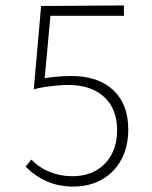

<svg xmlns="http://www.w3.org/2000/svg" viewBox="-20 -679 557 705"><path d="M104 -351 131 -657 435 -659V-621H142L167 -640L142 -370ZM95 -93Q124 -63 163 -47.5Q202 -32 245 -32Q321 -32 365.5 -78.5Q410 -125 410 -201Q410 -279 362.5 -323Q315 -367 230 -367Q213 -367 190 -365Q167 -363 144 -359.5Q121 -356 104 -351L116 -385Q139 -392 173.5 -396Q208 -400 241 -400Q341 -400 396 -348Q451 -296 451 -204Q451 -141 426 -94Q401 -47 355.5 -20.5Q310 6 248 6Q196 6 152.5 -13Q109 -32 74 -67Z"/></svg>

Font: Ysabeau Office ExtraLight
Style: Regular
Weight: 250
Designer: Christian Thalmann (Catharsis Fonts)
Version: Version 2.001;gftools[0.9.30]; featfreeze: tnum,lnum,ss02